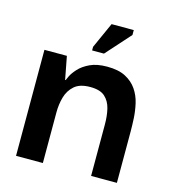

<svg xmlns="http://www.w3.org/2000/svg" viewBox="-90 -644 646 719"><g transform="rotate(15 233.0 -284.5)"><path d="M37 0V-411H124L141 -322H143Q144 -325 150.5 -338.5Q157 -352 172.5 -369Q188 -386 214.5 -398.5Q241 -411 281 -411Q325 -411 352.5 -396.5Q380 -382 396 -358.5Q412 -335 418.5 -306.5Q425 -278 426.5 -250Q428 -222 428 -199V0H328V-200Q328 -233 321.5 -260Q315 -287 296.5 -304Q278 -321 239 -321Q199 -321 178 -302.5Q157 -284 149 -256Q141 -228 141 -196V0ZM256 -455H210V-469L255 -569H341V-550Z"/></g></svg>

Font: Darker Grotesque Light
Style: Bold
Weight: 700
Version: Version 1.000;gftools[0.9.28]